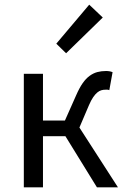

<svg xmlns="http://www.w3.org/2000/svg" viewBox="-20 -802 538 822"><path d="M82 0V-486H164V-286H258L306 -394Q320 -426 334 -446Q348 -466 364 -477.5Q380 -489 397 -493.5Q414 -498 434 -498Q450 -498 462 -493L448 -416Q443 -418 440 -418Q437 -418 432 -418Q422 -418 413.5 -415.5Q405 -413 396.5 -406Q388 -399 379 -386Q370 -373 361 -352L320 -256L485 0H395L260 -219H164V0ZM263 -574 221 -615 362 -782 420 -727Z"/></svg>

Font: Processing Sans Pro
Style: Regular
Weight: 400
Designer: Paul D. Hunt
Foundry: Adobe Systems Incorporated
Version: Version 2.020;PS 2.000;hotconv 1.0.86;makeotf.lib2.5.63406